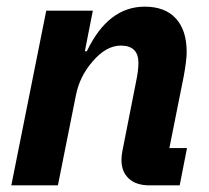

<svg xmlns="http://www.w3.org/2000/svg" viewBox="-20 -557 628 577"><path d="M154 0H14L119 -525H259L235 -403H241Q305 -537 415 -537Q476 -537 508.5 -501.5Q541 -466 541 -401Q541 -376 532 -327L489 -112H542L520 0H429Q389 0 367 -20.5Q345 -41 345 -76Q345 -89 348 -104L389 -312Q396 -345 396 -368Q396 -420 343 -420Q299 -420 258 -372Q219 -327 208 -270Z"/></svg>

Font: Aneliza
Style: Bold Italic
Weight: 700
Italic angle: -11.31°
Designer: Mike Abbink, Paul van der Laan, Pieter van Rosmalen
Foundry: Bold Monday
Version: Version 3.0